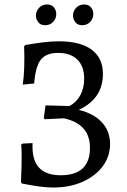

<svg xmlns="http://www.w3.org/2000/svg" viewBox="-20 -828 568 860"><path d="M218 12Q192 12 157.5 7.5Q123 3 78 -6L74 -12Q76 -55 76.5 -82Q77 -109 77 -131Q77 -153 75 -180L82 -185L126 -187Q122 -114 153.5 -78.5Q185 -43 252 -43Q383 -43 383 -166Q383 -273 266 -298L181 -294L176 -299L184 -356L291 -353Q323 -370 340 -402Q357 -434 357 -476Q357 -531 326.5 -561Q296 -591 240 -591Q187 -591 163 -561Q139 -531 133 -454L82 -449Q87 -481 88.5 -527Q90 -573 88 -620L92 -626Q136 -634 174 -638.5Q212 -643 243 -643Q340 -643 390.5 -605.5Q441 -568 441 -497Q441 -442 414.5 -402Q388 -362 333 -336Q401 -319 437 -279.5Q473 -240 473 -183Q473 -127 440 -83Q407 -39 349.5 -13.5Q292 12 218 12ZM348 -715Q328 -715 317.5 -728.5Q307 -742 307 -758Q307 -778 321 -793Q335 -808 357 -808Q377 -808 387.5 -795Q398 -782 398 -765Q398 -745 384 -730Q370 -715 348 -715ZM182 -715Q162 -715 151.5 -728.5Q141 -742 141 -758Q141 -778 155 -793Q169 -808 191 -808Q211 -808 221.5 -795Q232 -782 232 -765Q232 -745 218 -730Q204 -715 182 -715Z"/></svg>

Font: Alegreya
Style: Regular
Weight: 400
Designer: Juan Pablo del Peral
Foundry: Huerta Tipografica
Version: Version 2.009